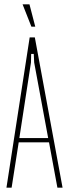

<svg xmlns="http://www.w3.org/2000/svg" viewBox="-20 -873 321 893"><path d="M118 -699H142L271 0H247L208 -211H67L34 0H10ZM124 -582 70 -231H204L139 -582L137 -622H125ZM126 -749 85 -853H117L144 -749Z"/></svg>

Font: Moniqa Thin Paragraph
Style: Regular
Weight: 100
Designer: Rajesh Rajput
Foundry: Rajesh Rajput
Version: Version 1.000